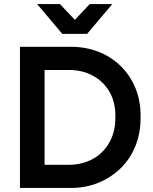

<svg xmlns="http://www.w3.org/2000/svg" viewBox="-20 -932 760 952"><path d="M79 0V-700H331Q405 -700 468 -675.5Q531 -651 578 -605Q625 -559 651 -496.5Q677 -434 677 -358V-347Q677 -271 651 -207Q625 -143 577.5 -97Q530 -51 467 -25.5Q404 0 331 0ZM201 -63 150 -115H321Q388 -115 440.5 -144Q493 -173 522.5 -226Q552 -279 552 -347V-358Q552 -427 522.5 -477.5Q493 -528 441 -556.5Q389 -585 321 -585H150L201 -637ZM289 -764 164 -912H277L385 -798H318L425 -912H537L412 -764Z"/></svg>

Font: SUSE SemiBold
Style: Regular
Weight: 600
Designer: Rene Bieder
Foundry: SUSE
Version: Version 1.000